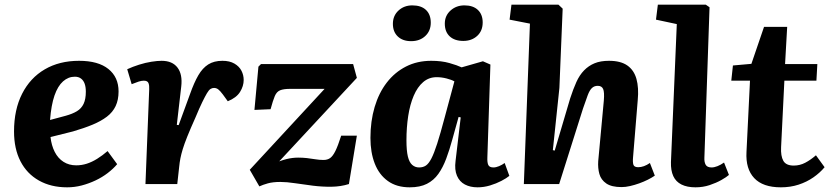

<svg xmlns="http://www.w3.org/2000/svg" viewBox="-20 -787 3552 821"><path d="M318 -527Q400 -527 443.5 -492Q487 -457 487 -396Q487 -360 474.5 -333.5Q462 -307 437 -288Q412 -269 376 -254Q340 -239 292 -225L196 -201Q200 -165 214 -137.5Q228 -110 251.5 -95Q275 -80 306 -80Q329 -80 351 -87Q373 -94 395.5 -108Q418 -122 440 -141L481 -85Q464 -65 440.5 -47Q417 -29 388.5 -15.5Q360 -2 329.5 6Q299 14 267 14Q198 14 146.5 -15Q95 -44 67.5 -97.5Q40 -151 40 -225Q40 -318 74.5 -386Q109 -454 171.5 -490.5Q234 -527 318 -527ZM347 -395Q347 -415 342 -429Q337 -443 326.5 -451Q316 -459 300 -459Q272 -459 249.5 -439Q227 -419 213 -378.5Q199 -338 194 -274L261 -292Q290 -300 309 -311.5Q328 -323 337.5 -343Q347 -363 347 -395Z M618 -405Q619 -421 615 -431.5Q611 -442 595 -442Q585 -442 572.5 -438Q560 -434 543 -427L524 -491Q548 -502 575 -510.5Q602 -519 627.5 -523Q653 -527 671 -527Q717 -527 739 -498Q761 -469 755 -417L736 -253L744 -252L793 -386Q810 -434 828 -465Q846 -496 870.5 -511.5Q895 -527 931 -527Q962 -527 982.5 -515Q1003 -503 1012.5 -484.5Q1022 -466 1022 -445Q1022 -419 1006.5 -394Q991 -369 954 -354L933 -383Q921 -399 913 -405Q905 -411 895 -411Q887 -411 880 -406.5Q873 -402 865 -388.5Q857 -375 845 -350.5Q833 -326 816 -285Q794 -236 781 -203.5Q768 -171 761.5 -149.5Q755 -128 751.5 -110.5Q748 -93 746 -72L738 0H602Z M1096 -513H1490L1506 -454L1174 -97Q1190 -103 1204 -106.5Q1218 -110 1230.5 -111.5Q1243 -113 1255 -113Q1275 -113 1292.5 -111Q1310 -109 1328 -106Q1346 -103 1363 -103Q1380 -103 1391.5 -111Q1403 -119 1414 -141Q1425 -163 1439 -207H1506L1472 0Q1437 11 1397.5 11.5Q1358 12 1318 7Q1278 2 1242 -3.5Q1206 -9 1179 -9Q1147 -9 1125.5 -3Q1104 3 1089 10L1048 -61L1368 -407H1220Q1193 -407 1178 -401Q1163 -395 1155 -376Q1147 -357 1137 -320L1068 -317L1085 -502Z M2064 -114Q2063 -92 2068 -81.5Q2073 -71 2090 -71Q2101 -71 2114 -76.5Q2127 -82 2138 -90L2158 -35Q2146 -25 2124 -13.5Q2102 -2 2075.5 6Q2049 14 2022 14Q1991 14 1968 2Q1945 -10 1934 -35.5Q1923 -61 1928 -99L1950 -285L1941 -287L1914 -190Q1902 -146 1888 -108.5Q1874 -71 1854.5 -43.5Q1835 -16 1805.5 -1Q1776 14 1732 14Q1676 14 1638.5 -13Q1601 -40 1582.5 -87.5Q1564 -135 1564 -197Q1564 -269 1582 -329.5Q1600 -390 1634 -434Q1668 -478 1716 -502.5Q1764 -527 1824 -527Q1868 -527 1901.5 -517.5Q1935 -508 1954 -499L2045 -525L2077 -511ZM1772 -71Q1789 -71 1801 -79Q1813 -87 1824.5 -109Q1836 -131 1849.5 -173Q1863 -215 1881 -283L1923 -439Q1911 -446 1889.5 -451.5Q1868 -457 1847 -457Q1814 -457 1789.5 -436Q1765 -415 1749 -377.5Q1733 -340 1725.5 -291Q1718 -242 1718 -187Q1718 -143 1724 -118Q1730 -93 1742.5 -82Q1755 -71 1772 -71ZM1660 -685Q1660 -720 1684 -742Q1708 -764 1743 -764Q1781 -764 1801.5 -744.5Q1822 -725 1822 -690Q1822 -655 1798.5 -633Q1775 -611 1738 -611Q1702 -611 1681 -631Q1660 -651 1660 -685ZM1882 -686Q1882 -720 1906.5 -742Q1931 -764 1966 -764Q2003 -764 2023.5 -744.5Q2044 -725 2044 -691Q2044 -655 2020.5 -633.5Q1997 -612 1961 -612Q1924 -612 1903 -631.5Q1882 -651 1882 -686Z M2780 -36Q2767 -27 2750 -18.5Q2733 -10 2713.5 -3Q2694 4 2674.5 8.5Q2655 13 2638 13Q2595 13 2572.5 -2.5Q2550 -18 2543 -43Q2536 -68 2538 -98L2562 -357Q2565 -393 2559 -406.5Q2553 -420 2536 -420Q2521 -420 2511 -410.5Q2501 -401 2493 -379.5Q2485 -358 2473 -323L2371 0H2220L2246 -686L2159 -703L2167 -767H2368L2386 -750L2372 -411L2344 -145L2352 -143L2418 -366Q2431 -406 2444.5 -436Q2458 -466 2477.5 -486Q2497 -506 2522.5 -516.5Q2548 -527 2584 -527Q2634 -527 2662.5 -507Q2691 -487 2701.5 -449.5Q2712 -412 2707 -359L2687 -115Q2685 -93 2688.5 -82.5Q2692 -72 2709 -72Q2721 -72 2733.5 -76.5Q2746 -81 2759 -90Z M2874 -684 2785 -703 2793 -767H2998L3014 -756L2992 -113Q2991 -94 2997.5 -82.5Q3004 -71 3023 -71Q3034 -71 3048 -76.5Q3062 -82 3076 -92L3097 -39Q3087 -30 3065 -17.5Q3043 -5 3014.5 4.5Q2986 14 2954 14Q2918 14 2894 2Q2870 -10 2859 -34Q2848 -58 2849 -94Z M3114 -507 3193 -514 3247 -672H3346L3337 -513H3475L3471 -442H3334L3320 -158Q3318 -120 3329.5 -99.5Q3341 -79 3374 -79Q3400 -79 3423 -91Q3446 -103 3469 -123L3506 -72Q3486 -48 3458 -28.5Q3430 -9 3395 2.5Q3360 14 3319 14Q3242 14 3205 -25.5Q3168 -65 3172 -137L3187 -442H3107Z"/></svg>

Font: Literata 18pt
Style: Bold Italic
Weight: 700
Italic angle: -2°
Designer: Latin by Veronika Burian and Jose Scaglione. Greek by Irene Vlachou. Cyrillic by Vera Evstafieva
Foundry: TypeTogether
Version: Version 3.103;gftools[0.9.29]